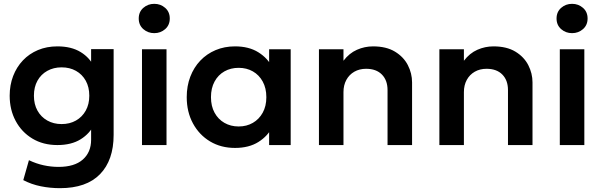

<svg xmlns="http://www.w3.org/2000/svg" viewBox="-20 -757 3143 1002"><path d="M293 225Q242 225 193.2 215.2Q144.5 205.5 101.5 183L131 79Q168.5 97 207.5 105.5Q246.5 114 285.5 114Q368.5 114 412 75.8Q455.5 37.5 455.5 -27.5V-137L472.5 -109.5Q449.5 -60.5 401 -30.2Q352.5 0 279.5 0Q205 0 149 -33.8Q93 -67.5 61.8 -125.8Q30.5 -184 30.5 -257.5Q30.5 -313 48.5 -360Q66.5 -407 99.5 -441.8Q132.5 -476.5 178.2 -495.8Q224 -515 279.5 -515Q352.5 -515 401 -485.2Q449.5 -455.5 472.5 -405.5L455.5 -378V-500.5H573V-53Q573 79 502 152Q431 225 293 225ZM301.5 -109.5Q344 -109.5 376.5 -128Q409 -146.5 427.5 -179.8Q446 -213 446 -257.5Q446 -302.5 427.5 -335.8Q409 -369 376.5 -387.2Q344 -405.5 301.5 -405.5Q259.5 -405.5 226.8 -387.2Q194 -369 175.5 -335.8Q157 -302.5 157 -257.5Q157 -213 175.5 -179.8Q194 -146.5 226.8 -128Q259.5 -109.5 301.5 -109.5Z M721 0V-500H849V0ZM785 -584Q752 -584 728 -605Q704 -626 704 -660.5Q704 -695 728 -716Q752 -737 785 -737Q818 -737 842 -716Q866 -695 866 -660.5Q866 -626 842 -605Q818 -584 785 -584Z M1206.5 15Q1133 15 1076.2 -19Q1019.5 -53 987 -113Q954.5 -173 954.5 -250Q954.5 -308 973 -356.5Q991.5 -405 1025.2 -440.5Q1059 -476 1105.2 -495.5Q1151.5 -515 1206.5 -515Q1279 -515 1328.5 -484Q1378 -453 1402.5 -403.5L1384.5 -376V-500H1497V0H1384.5V-124L1402.5 -96.5Q1378 -47 1328.5 -16Q1279 15 1206.5 15ZM1225.5 -97Q1267 -97 1299.5 -115.8Q1332 -134.5 1351 -168.8Q1370 -203 1370 -250Q1370 -297 1351 -331.5Q1332 -366 1299.5 -384.5Q1267 -403 1225.5 -403Q1184 -403 1151.2 -384.5Q1118.5 -366 1099.8 -331.5Q1081 -297 1081 -250Q1081 -203 1099.8 -168.8Q1118.5 -134.5 1151.2 -115.8Q1184 -97 1225.5 -97Z M1644.5 0V-500H1772.5V-440Q1802.5 -479.5 1842.8 -497.2Q1883 -515 1927 -515Q1996 -515 2041.2 -487.5Q2086.5 -460 2108.5 -417Q2130.5 -374 2130.5 -327V0H2002.5V-287Q2002.5 -338 1973 -368Q1943.5 -398 1890.5 -398Q1856 -398 1829.2 -382.8Q1802.5 -367.5 1787.5 -340Q1772.5 -312.5 1772.5 -276.5V0Z M2273 0V-500H2401V-440Q2431 -479.5 2471.2 -497.2Q2511.5 -515 2555.5 -515Q2624.5 -515 2669.8 -487.5Q2715 -460 2737 -417Q2759 -374 2759 -327V0H2631V-287Q2631 -338 2601.5 -368Q2572 -398 2519 -398Q2484.5 -398 2457.8 -382.8Q2431 -367.5 2416 -340Q2401 -312.5 2401 -276.5V0Z M2901.5 0V-500H3029.5V0ZM2965.5 -584Q2932.5 -584 2908.5 -605Q2884.5 -626 2884.5 -660.5Q2884.5 -695 2908.5 -716Q2932.5 -737 2965.5 -737Q2998.5 -737 3022.5 -716Q3046.5 -695 3046.5 -660.5Q3046.5 -626 3022.5 -605Q2998.5 -584 2965.5 -584Z"/></svg>

Font: Geologica Medium
Style: Regular
Weight: 500
Designer: Sindre Bremnes, Frode Helland
Foundry: Monokrom Skriftforlag AS
Version: Version 1.010;gftools[0.9.28]